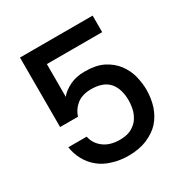

<svg xmlns="http://www.w3.org/2000/svg" viewBox="-167 -869 974 1007"><g transform="rotate(-30 319.5 -365.5)"><path d="M194.8 -432.1Q213.9 -458.5 255.9 -479Q294.4 -498 346.2 -498Q414.6 -498 458 -476.1Q501.5 -454.1 529.8 -418Q557.1 -381.3 568.8 -338.9Q580.1 -291.5 580.1 -254.9Q580.1 -201.7 564.9 -153.8Q547.4 -105 518.1 -73.2Q488.8 -41.5 439 -20Q390.1 0 328.1 0Q272.5 0 228 -15.1Q183.1 -28.3 150.9 -56.2Q120.6 -80.6 100.1 -118.2Q80.1 -154.8 74.2 -196.8H185.1Q194.8 -150.4 233.9 -122.1Q271 -95.2 329.1 -95.2Q366.2 -95.2 393.1 -106.9Q418.5 -118.7 437 -140.1Q454.1 -162.1 462.9 -189.9Q471.2 -222.2 471.2 -252Q471.2 -323.2 436 -362.8Q400.9 -400.9 329.1 -400.9Q277.8 -400.9 245.1 -377Q210.9 -350.6 198.2 -310.1H89.8V-731H529.8V-630.9H194.8Z"/></g></svg>

Font: PoppinsZ Medium
Style: Regular
Weight: 500
Designer: Ninad Kale (Devanagari), Jonny Pinhorn (Latin)
Foundry: Indian Type Foundry
Version: Version 3.002;FEAKit 1.0